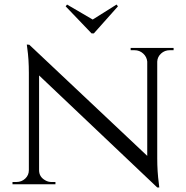

<svg xmlns="http://www.w3.org/2000/svg" viewBox="-20 -811 819 845"><path d="M393 -664H383L269 -783L275 -791L388 -725L493 -791L499 -783ZM727 -590Q705 -590 689 -575.5Q673 -561 672 -540V-114Q672 -56 679 -4L681 14H672L152 -479V-62Q152 -32 180 -17Q192 -10 207 -10H224V0H35V-10H52Q75 -10 91 -25Q107 -40 107 -62V-490Q107 -551 100 -599L98 -615L109 -614L628 -125V-540Q626 -561 610 -575.5Q594 -590 572 -590H555V-600H744V-590Z"/></svg>

Font: Cinzel
Style: Regular
Weight: 400
Designer: Natanael Gama
Version: Version 1.001;PS 001.001;hotconv 1.0.56;makeotf.lib2.0.21325